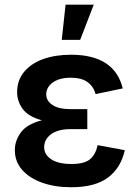

<svg xmlns="http://www.w3.org/2000/svg" viewBox="-20 -785 591 815"><path d="M282.2 9.8Q213.4 9.8 159.4 -9.3Q105.5 -28.3 74.2 -63.7Q43 -99.1 43 -147.9Q43 -188 68.8 -223.1Q94.7 -258.3 157.7 -274.4Q100.1 -290 76.4 -322.5Q52.7 -355 52.7 -394Q52.7 -444.3 82.3 -480Q111.8 -515.6 163.3 -534.2Q214.8 -552.7 281.2 -552.7Q466.3 -552.7 501 -409.7L385.7 -385.7Q377 -418 351.6 -436.5Q326.2 -455.1 280.3 -455.1Q231.9 -455.1 204.1 -434.8Q176.3 -414.6 176.3 -384.8Q176.3 -356.9 202.6 -339.4Q229 -321.8 278.3 -321.8H350.6V-236.8H278.3Q226.1 -236.8 196.8 -215.1Q167.5 -193.4 167.5 -160.2Q167.5 -128.4 197.8 -108.6Q228 -88.9 283.7 -88.9Q337.4 -88.9 361.6 -108.6Q385.7 -128.4 394.5 -168.9L509.8 -147.5Q493.2 -72.3 438.2 -31.2Q383.3 9.8 282.2 9.8ZM242.2 -615.7 258.3 -765.1H377.9L320.3 -615.7Z"/></svg>

Font: Inter SemiBold
Style: Regular
Weight: 600
Designer: Rasmus Andersson
Foundry: rsms
Version: Version 4.001;git-9221beed3